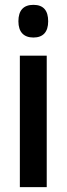

<svg xmlns="http://www.w3.org/2000/svg" viewBox="-20 -773 275 793"><path d="M118 -753C77 -753 56 -730 56 -685C56 -641 78 -618 118 -618C158 -618 179 -641 179 -685C179 -729 160 -753 118 -753ZM173 -543H62V0H173Z"/></svg>

Font: Noto Sans Sinhala UI ExtraCondensed SemiBold
Style: Regular
Weight: 600
Width: 2
Designer: Jelle Bosma - Monotype Design Team
Foundry: Monotype Imaging Inc.
Version: Version 2.006